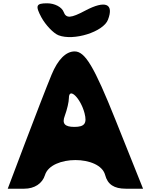

<svg xmlns="http://www.w3.org/2000/svg" viewBox="-20 -1195 916 1165"><path d="M293 -742C261 -665 188 -475 131 -325L27 -50H127C189 -50 237 -81 253 -133C291 -254 586 -254 618 -133C633 -76 672 -50 743 -50H848L681 -467C551 -792 496 -883 433 -883C380 -883 331 -834 293 -742ZM493 -508C509 -446 493 -425 431 -425C373 -425 355 -445 373 -492C387 -530 398 -577 398 -600C398 -669 469 -600 493 -508ZM231 -1090C256 -1044 304 -993 335 -981C427 -945 607 -1002 635 -1075C673 -1173 619 -1195 498 -1131C410 -1084 381 -1082 366 -1123C355 -1152 312 -1175 266 -1175C199 -1175 193 -1161 231 -1090Z"/></svg>

Font: Hussar Skorodowane
Style: Bold
Weight: 700
Foundry: Cannot Into Space Fonts
Version: Version 0.892